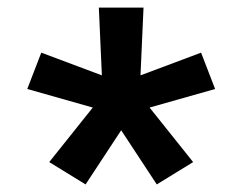

<svg xmlns="http://www.w3.org/2000/svg" viewBox="-20 -763 640 507"><path d="M206 -276 110 -335 225 -479 52 -528 89 -624 249 -564 241 -743H359L351 -564L511 -624L548 -528L375 -479L490 -335L394 -276L300 -419Z"/></svg>

Font: Iosevka Extended
Style: Bold
Weight: 700
Width: 7
Monospace: yes
Designer: Belleve Invis
Foundry: Belleve Invis
Version: Version 32.5.0; ttfautohint (v1.8.4)